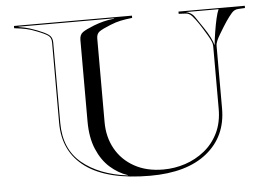

<svg xmlns="http://www.w3.org/2000/svg" viewBox="-51 -769 1208 851"><g transform="rotate(-5 553.5 -343.0)"><path d="M1037.5 -688.5Q1020 -688 1007.5 -673.8Q995 -659.5 981 -639Q975.5 -631 966 -615.8Q956.5 -600.5 947 -584.5Q937.5 -568.5 932.5 -557Q927 -545 927 -532.5V-255Q927 -131.5 837.5 -58.8Q748 14 584.5 14Q395 14 298.5 -55.8Q202 -125.5 202 -255V-612.5Q202 -633 188.8 -643Q175.5 -653 138 -667.5Q113.5 -677.5 92 -682Q70.5 -686.5 40 -690V-700H565V-690Q534.5 -686.5 513 -682Q491.5 -677.5 467 -667.5Q429.5 -652.5 416.2 -642.8Q403 -633 403 -612.5V-240Q403 -174 432.2 -121.5Q461.5 -69 515.8 -38.8Q570 -8.5 644.5 -8.5Q695 -8.5 742.5 -24.2Q790 -40 828.5 -71Q867 -102 889.5 -148.2Q912 -194.5 912 -255V-532.5Q912 -545 906.5 -557Q901.5 -568.5 892 -584.5Q882.5 -600.5 873 -615.8Q863.5 -631 858 -639Q844 -659.5 831.5 -673.8Q819 -688 801.5 -688.5L772 -690V-700H1067V-690ZM918.5 -537.5Q921.5 -566 926.5 -597.2Q931.5 -628.5 937.5 -654.8Q943.5 -681 950 -695H804.5Q829.5 -689.5 842 -671Q854.5 -652.5 878.5 -617Q895 -592.5 904.8 -572.8Q914.5 -553 918.5 -537.5ZM60 -693.5Q91 -688.5 108.8 -682.8Q126.5 -677 141 -671.5Q173.5 -659 190.2 -647.5Q207 -636 207 -612.5V-254Q207 -138 282.8 -75Q358.5 -12 485 4V2.5Q443 -11.5 407.2 -43.2Q371.5 -75 349.8 -126.5Q328 -178 328 -249.5V-612.5Q328 -636 342.8 -646.5Q357.5 -657 394.5 -671.5Q416.5 -680 437.2 -685.2Q458 -690.5 485 -693.5V-695H60Z"/></g></svg>

Font: Engraving Unshaded CC
Style: Bold
Weight: 700
Designer: indestructible type*
Foundry: Cowboy Collective
Version: Version 1.000